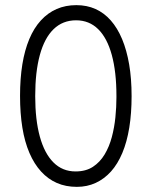

<svg xmlns="http://www.w3.org/2000/svg" viewBox="-20 -714 589 747"><path d="M279 13Q236 13 201.5 -2Q167 -17 140 -46.5Q113 -76 94.5 -119Q76 -162 67 -217.5Q58 -273 58 -341Q58 -409 67 -464Q76 -519 94 -562Q112 -605 139 -634.5Q166 -664 200.5 -679Q235 -694 277 -694Q318 -694 351.5 -679Q385 -664 411 -634.5Q437 -605 455 -562Q473 -519 482.5 -463.5Q492 -408 492 -340Q492 -273 483 -217.5Q474 -162 456 -119Q438 -76 412 -47Q386 -18 352.5 -2.5Q319 13 279 13ZM274 -47Q314 -47 341.5 -65Q369 -83 387 -113Q405 -143 415 -180.5Q425 -218 429 -258Q433 -298 433 -335V-341Q433 -434 415 -500Q397 -566 362 -600.5Q327 -635 276 -635Q224 -635 188.5 -600.5Q153 -566 135 -500Q117 -434 117 -340Q117 -248 135 -182.5Q153 -117 188 -82Q223 -47 274 -47Z"/></svg>

Font: Fredoka SemiCondensed Light
Style: Regular
Weight: 300
Width: 4
Designer: Ben Nathan
Foundry: Milena B. Brandão, Ben Nathan
Version: Version 2.001